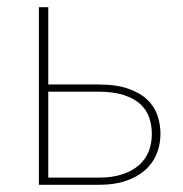

<svg xmlns="http://www.w3.org/2000/svg" viewBox="-20 -513 508 533"><path d="M255 -20Q292.5 -20 320 -29.2Q347.5 -38.5 365.8 -54.5Q384 -70.5 392.8 -92.8Q401.5 -115 401.5 -141Q401.5 -165.5 394 -187Q386.5 -208.5 369.2 -224.2Q352 -240 323.2 -249.2Q294.5 -258.5 252 -258.5H114V-20ZM252 -278.5Q302.5 -278.5 336 -266.8Q369.5 -255 389.2 -236Q409 -217 417.2 -192.2Q425.5 -167.5 425.5 -142Q425.5 -111.5 414.8 -85.5Q404 -59.5 382.5 -40.5Q361 -21.5 329.2 -10.8Q297.5 0 255 0H88V-493H114V-278.5Z"/></svg>

Font: Lato 2
Style: Regular
Weight: 200
Designer: Lukasz Dziedzic with Adam Twardoch and Botio Nikoltchev
Foundry: tyPoland Lukasz Dziedzic
Version: Version 2.015; 2015-08-06; http://www.latofonts.com/